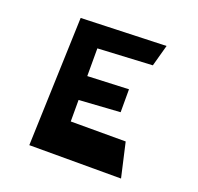

<svg xmlns="http://www.w3.org/2000/svg" viewBox="-140 -980 1170 1133"><g transform="rotate(20 445.0 -413.5)"><path d="M157 0 185 -809 718 -827 681 -692 339 -674V-500L597 -511V-367L339 -350V-215H684L733 0Z"/></g></svg>

Font: OpenDyslexic
Style: Bold
Weight: 800
Designer: Abbie Gonzalez
Version: Version 0.920;hotconv 1.0.109;makeotfexe 2.5.65596